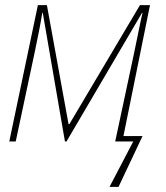

<svg xmlns="http://www.w3.org/2000/svg" viewBox="-20 -549 643 745"><path d="M405 176 497 0H427L499 -337Q512 -398 519 -434Q526 -470 533 -499H531L238 0H232L146 -499H144Q140 -473 132 -431.5Q124 -390 115 -348L41 0H16L127 -529H162L246 -67H249L523 -529H562L459 -21H533L440 176Z"/></svg>

Font: Noto Sans Disp Thin
Style: Italic
Weight: 100
Italic angle: -12°
Designer: Monotype Design Team
Foundry: Monotype Imaging Inc.
Version: Version 2.000;GOOG;noto-source:20170915:90ef993387c0